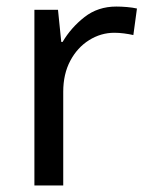

<svg xmlns="http://www.w3.org/2000/svg" viewBox="-20 -566 453 586"><path d="M335 -546Q350 -546 367.5 -544.5Q385 -543 398 -540L387 -459Q374 -462 358.5 -464Q343 -466 329 -466Q288 -466 252 -443.5Q216 -421 194.5 -380.5Q173 -340 173 -286V0H85V-536H157L167 -438H171Q197 -482 238 -514Q279 -546 335 -546Z"/></svg>

Font: Noto Sans IKEA
Style: Regular
Weight: 400
Designer: Monotype Design Team
Foundry: Monotype Imaging Inc.
Version: Version 2.001